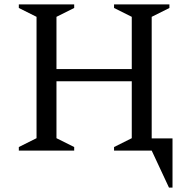

<svg xmlns="http://www.w3.org/2000/svg" viewBox="-20 -680 854 867"><path d="M65 0V-16L145 -56V-604L65 -644V-660H315V-644L235 -604V-368H575V-604L495 -644V-660H745V-644L665 -604V-55H759V167H743L665 0H495V-16L575 -56V-313H235V-56L315 -16V0Z"/></svg>

Font: Spectral
Style: Regular
Weight: 400
Designer: Jean-Baptiste Levee
Foundry: Production Type
Version: Version 2.001